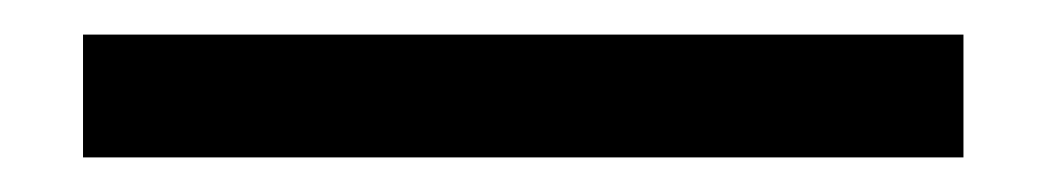

<svg xmlns="http://www.w3.org/2000/svg" viewBox="-20 13 605 111"><path d="M537 104H28V33H537Z"/></svg>

Font: Hind Siliguri Fixed
Style: Regular
Weight: 400
Designer: Jyotish Sonowal
Foundry: Indian Type Foundry
Version: Version 1.001;October 28, 2021;FontCreator 12.0.0.2565 64-bi